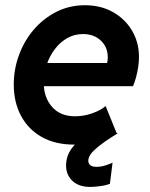

<svg xmlns="http://www.w3.org/2000/svg" viewBox="-20 -551 581 742"><path d="M265.6 7.8Q193.4 7.8 141.4 -21.5Q89.4 -50.8 61.3 -103.3Q33.2 -155.8 33.2 -224.6Q33.2 -283.7 53.5 -338.6Q73.7 -393.6 110.8 -436.8Q147.9 -480 198.2 -505.4Q248.5 -530.8 308.1 -530.8Q369.6 -530.8 416.7 -504.2Q463.9 -477.5 490.5 -432.1Q517.1 -386.7 517.1 -331.1Q517.1 -311.5 513.9 -291Q510.7 -270.5 505.6 -251.7Q500.5 -232.9 494.1 -217.8H127.9L145 -307.6H394Q395.5 -313.5 396 -319.1Q396.5 -324.7 396.5 -329.1Q396.5 -369.1 369.6 -394.3Q342.8 -419.4 300.8 -419.4Q267.6 -419.4 239.7 -403.6Q211.9 -387.7 191.7 -360.8Q171.4 -334 160.2 -300.5Q148.9 -267.1 148.9 -232.4Q148.9 -174.8 180.9 -138.2Q212.9 -101.6 270 -101.6Q303.7 -101.6 336.2 -113Q368.7 -124.5 388.2 -141.1L431.2 -35.2Q395.5 -14.6 352.5 -3.4Q309.6 7.8 265.6 7.8ZM328.6 171.4Q278.3 171.4 253.4 141.1Q228.5 110.8 237.8 64.9Q246.1 27.3 279.8 -2Q313.5 -31.2 365.7 -61L434.6 -35.6Q409.7 -20.5 385 -3.4Q360.4 13.7 342.8 30.5Q325.2 47.4 321.8 64Q319.3 77.1 326.7 85.4Q334 93.8 353 93.8Q370.6 93.8 388.4 87.9Q406.2 82 415 77.6L404.8 159.2Q389.6 165.5 366.2 168.5Q342.8 171.4 328.6 171.4Z"/></svg>

Font: Reddit Sans
Style: Bold Italic
Weight: 700
Italic angle: -11.25°
Designer: Stephen Hutchings
Version: Version 1.013